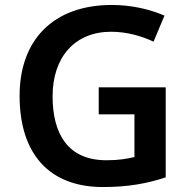

<svg xmlns="http://www.w3.org/2000/svg" viewBox="-20 -837 766 774"><path d="M378 -485V-376H522V-204C492 -197 460 -191 409 -191C254 -191 192 -297 192 -449C192 -607 282 -709 428 -709C492 -709 553 -691 599 -669L643 -774C583 -800 509 -817 431 -817C193 -817 59 -674 59 -451C59 -216 179 -83 395 -83C496 -83 572 -97 648 -122V-485Z"/></svg>

Font: Noto Sans Kannada UI SemiBold
Style: Regular
Weight: 600
Designer: Jelle Bosma - Monotype Design Team
Foundry: Monotype Imaging Inc.
Version: Version 2.005